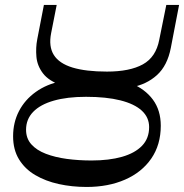

<svg xmlns="http://www.w3.org/2000/svg" viewBox="-20 -750 749 781"><path d="M332.4 10.5Q272.6 10.5 218.8 -1.4Q165 -13.3 123.3 -37.9Q81.6 -62.4 57.4 -101.7Q33.3 -141 33.3 -195.8Q33.3 -251.9 57.2 -298Q81.1 -344.2 125.7 -376.1Q170.4 -408.1 230.8 -420.1L230.9 -402.5Q177.9 -420.9 154.6 -451.9Q131.2 -482.8 128.1 -519.4Q124.9 -555.9 131.6 -590.6L158.6 -730H210.6L188 -615.2Q177.3 -560.8 199 -526.3Q220.7 -491.9 274.9 -475.3Q329.2 -458.8 415.2 -458.8Q507.8 -458.8 561.1 -488.2Q614.4 -517.6 627.8 -588.3L656.5 -730H708.5L674.8 -554.9Q660.8 -482.9 618.4 -444.5Q576.1 -406.2 514.3 -394.8L510.8 -412.4Q569.8 -388.3 601.9 -344.8Q634 -301.3 634 -238.7Q634 -161.2 595.4 -105.1Q556.8 -49.1 488.6 -19.3Q420.4 10.5 332.4 10.5ZM352.8 -97.2Q423.6 -97.2 476.2 -112.1Q528.8 -127.1 557.7 -157Q586.6 -186.9 586.6 -233.1Q586.6 -272.4 556.8 -299.9Q526.9 -327.4 469.6 -341.8Q412.3 -356.2 329.9 -356.2Q253.4 -356.2 198.8 -340.6Q144.1 -325 115.1 -295.1Q86 -265.2 86 -222.1Q86 -187.1 107.4 -163Q128.9 -138.9 166.4 -124.5Q204 -110.1 251.9 -103.6Q299.8 -97.2 352.8 -97.2Z"/></svg>

Font: Savate ExtraLight
Style: Italic
Weight: 200
Italic angle: -11°
Designer: Max Esnée
Foundry: Plomb Type
Version: Version 2.000